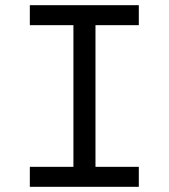

<svg xmlns="http://www.w3.org/2000/svg" viewBox="-20 -720 650 740"><path d="M515 -700H95V-623H263V-77H95V0H515V-77H348V-623H515Z"/></svg>

Font: Necto Mono
Style: Regular
Weight: 400
Designer: Marco Condello
Foundry: Collletttivo
Version: Version 1.300;Glyphs 3.2 (3217)